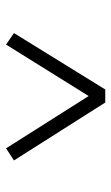

<svg xmlns="http://www.w3.org/2000/svg" viewBox="113 -702 367 633"><g transform="rotate(90 296.5 -385.5)"><path d="M89 -248 275 -549H318L509 -248L469 -222L281 -519H312L127 -222Z"/></g></svg>

Font: Noto Serif KR ExtraLight SemiBold
Style: Regular
Weight: 600
Version: Version 2.002-H1;hotconv 1.1.0;makeotfexe 2.6.0